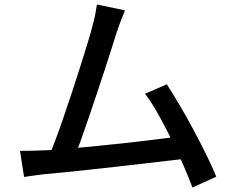

<svg xmlns="http://www.w3.org/2000/svg" viewBox="-20 -795 1040 854"><path d="M536 -749Q528 -729 518.5 -705Q509 -681 498 -648Q490 -622 476 -578Q462 -534 444.5 -480.5Q427 -427 408 -370.5Q389 -314 371 -261Q353 -208 337.5 -165Q322 -122 311 -97L195 -93Q208 -123 225.5 -169.5Q243 -216 262 -271.5Q281 -327 300.5 -385.5Q320 -444 337 -498.5Q354 -553 368 -598Q382 -643 389 -671Q399 -707 403.5 -730Q408 -753 411 -775ZM722 -420Q748 -380 779.5 -326.5Q811 -273 842 -215Q873 -157 899.5 -103Q926 -49 942 -9L836 39Q820 -4 795.5 -60.5Q771 -117 741.5 -177Q712 -237 682 -290Q652 -343 625 -378ZM169 -126Q204 -127 254.5 -131Q305 -135 363 -141Q421 -147 482 -153Q543 -159 600.5 -166Q658 -173 707 -179Q756 -185 789 -190L815 -90Q779 -86 727.5 -80Q676 -74 616 -67Q556 -60 493 -53Q430 -46 370.5 -39.5Q311 -33 260.5 -28Q210 -23 175 -20Q156 -18 133 -14.5Q110 -11 87 -8L69 -124Q93 -124 120 -124.5Q147 -125 169 -126Z"/></svg>

Font: Noto Sans SC Thin Medium
Style: Regular
Weight: 500
Version: Version 2.004-H2;hotconv 1.0.118;makeotfexe 2.5.65603